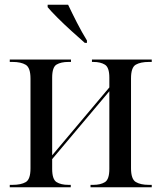

<svg xmlns="http://www.w3.org/2000/svg" viewBox="-20 -786 677 806"><path d="M21 0V-10H33Q68 -10 88 -21.5Q108 -33 108 -79V-456Q108 -502 88 -514Q68 -526 33 -526H21V-536H278V-526H267Q236 -526 217.5 -515Q199 -504 199 -460V-134L439 -419V-460Q439 -503 420.5 -514.5Q402 -526 372 -526H366V-536H617V-526H605Q570 -526 550 -514.5Q530 -503 530 -457V-80Q530 -34 550 -22Q570 -10 605 -10H617V0H360V-10H372Q402 -10 420.5 -21.5Q439 -33 439 -77V-403L199 -118V-77Q199 -33 217.5 -21.5Q236 -10 267 -10H277V0ZM336 -606Q312 -627 280.5 -655.5Q249 -684 221.5 -711.5Q194 -739 180 -756V-766H266Q282 -732 303 -691Q324 -650 345 -616V-606Z"/></svg>

Font: Noto Serif Display SemiCondensed
Style: Regular
Weight: 400
Width: 4
Designer: Monotype Design Team
Foundry: Monotype Imaging Inc.
Version: Version 2.009